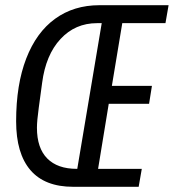

<svg xmlns="http://www.w3.org/2000/svg" viewBox="-20 -718 668 738"><path d="M261 0Q152 0 97 -64Q42 -128 42 -252Q42 -393 81 -493.5Q120 -594 192 -646Q264 -698 362 -698H628L616 -629H450L410 -388H564L553 -319H398L357 -69H525L513 0ZM371 -629H353Q269 -629 212.5 -568Q156 -507 142 -400L129 -304Q122 -253 122 -227Q122 -149 161.5 -109Q201 -69 275 -69H277Z"/></svg>

Font: iA Writer Mono V
Style: Regular
Weight: 400
Italic angle: -9.5°
Designer: Mike Abbink, Paul van der Laan, Pieter van Rosmalen
Foundry: Bold Monday
Version: Version 2.000